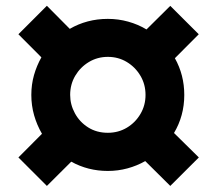

<svg xmlns="http://www.w3.org/2000/svg" viewBox="-20 -644 740 654"><path d="M139.7 -10.7 42.7 -107.7 123 -188.3Q105.7 -218 96.2 -251.3Q86.7 -284.7 86.7 -320.7Q86.7 -356 95.8 -388.2Q105 -420.3 121 -448.7L42.7 -527.3L139.7 -624.3L217.7 -545.7Q246 -562.3 278.7 -571Q311.3 -579.7 347.3 -579.7Q383 -579.7 416.7 -570.3Q450.3 -561 479 -543.7L560 -624L657 -527.3L575.7 -445.7Q607.7 -388.7 607.7 -320.7Q607.7 -284.7 598.8 -252.3Q590 -220 572.7 -191L657.3 -107.7L560 -10.7L474.7 -95.3Q446.7 -79.3 414.3 -70.5Q382 -61.7 347.3 -61.7Q279.7 -61.7 222.7 -93.3ZM347.3 -191.7Q383 -191.7 412 -209Q441 -226.3 458.3 -255.7Q475.7 -285 475.7 -320.7Q475.7 -356.7 458.3 -386Q441 -415.3 412 -432.8Q383 -450.3 347.3 -450.3Q312 -450.3 282.8 -432.8Q253.7 -415.3 236.3 -386Q219 -356.7 219 -320.7Q219 -287.7 235.2 -258Q251.3 -228.3 280.3 -210Q309.3 -191.7 347.3 -191.7Z"/></svg>

Font: MuseoModerno Thin
Style: Regular
Weight: 100
Designer: Pablo Cosgaya, Héctor Gatti, Marcela Romero, and the Authors of The MuseoModerno Project.
Foundry: Omnibus-Type Team
Version: Version 1.003